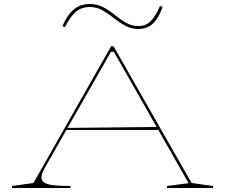

<svg xmlns="http://www.w3.org/2000/svg" viewBox="-20 -939 1124 959"><path d="M40 0V-10L147 -25L535 -708H547L937 -25L1044 -10V0H814V-10L922 -24L549 -680H534L205 -103Q196 -88 191.5 -75Q187 -62 187 -53Q187 -37 200.5 -27.5Q214 -18 246 -14Q278 -10 332 -10V0ZM307 -290V-300L773 -305V-290ZM671 -794Q636 -794 606 -810.5Q576 -827 548.5 -849Q521 -871 492 -887.5Q463 -904 429 -904Q385 -904 356.5 -878Q328 -852 305 -804L292 -808Q307 -844 326 -868.5Q345 -893 370 -906Q395 -919 429 -919Q467 -919 497 -902.5Q527 -886 554 -864Q581 -842 609 -825.5Q637 -809 672 -809Q710 -809 734.5 -835Q759 -861 779 -909L792 -905Q780 -870 763.5 -845Q747 -820 724.5 -807Q702 -794 671 -794Z"/></svg>

Font: Kalnia Expanded Thin
Style: Regular
Weight: 250
Width: 7
Designer: Frida Medrano
Foundry: Frida Medrano
Version: Version 1.105